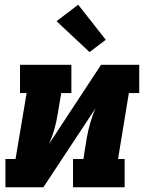

<svg xmlns="http://www.w3.org/2000/svg" viewBox="-20 -795 640 815"><path d="M3 0V-120H46L93 -400H65V-520H283V-400H240L225 -312Q220 -279 211 -247Q202 -215 188 -184L409 -520H571V-400H527L481 -120H509V0H290V-120H334L348 -208Q354 -241 363 -273Q372 -305 386 -336L164 0ZM360 -574 220 -705 312 -775 429 -626Z"/></svg>

Font: Iosevka Etoile Heavy Oblique
Style: Regular
Weight: 900
Italic angle: -9°
Designer: Belleve Invis
Foundry: Belleve Invis
Version: Version 15.5.2; ttfautohint (v1.8.4)